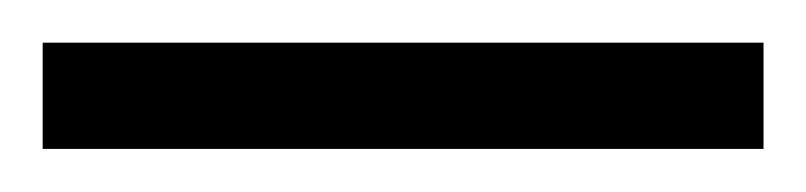

<svg xmlns="http://www.w3.org/2000/svg" viewBox="-20 20 378 90"><path d="M0 40H337.9V89.8H0Z"/></svg>

Font: Pfennig
Style: Medium
Weight: 500
Version: Version 20120410 ; ttfautohint (v0.8)